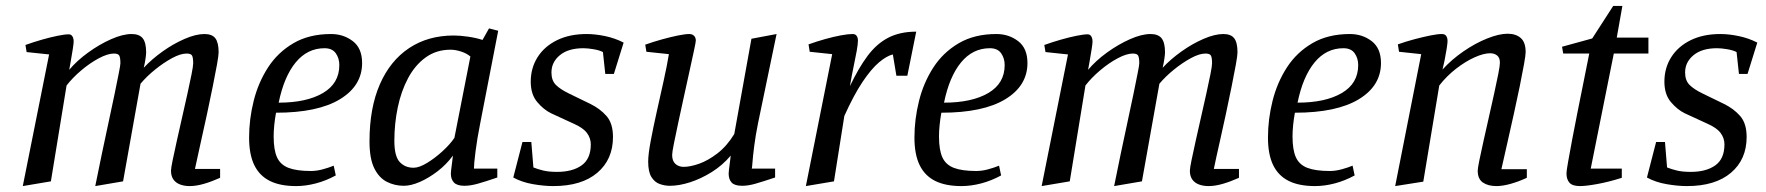

<svg xmlns="http://www.w3.org/2000/svg" viewBox="-20 -620 5970 649"><path d="M57 9 146 -436 70 -444 66 -468Q94 -478 122 -486Q150 -494 174.5 -499Q199 -504 213 -504Q218 -504 221.5 -501Q225 -498 227 -492.5Q229 -487 229 -480Q229 -473 226 -454Q223 -435 219.5 -415Q216 -395 214 -384Q240 -415 278 -442.5Q316 -470 355.5 -487.5Q395 -505 425 -505Q451 -505 462.5 -490.5Q474 -476 474 -443Q474 -437 472 -422.5Q470 -408 466 -391Q493 -420 529.5 -446Q566 -472 604 -488.5Q642 -505 671 -505Q697 -505 708 -490.5Q719 -476 719 -443Q719 -433 713.5 -402Q708 -371 699 -327Q690 -283 679.5 -233.5Q669 -184 658 -136Q647 -88 639 -49H724V-19Q695 -6 669 1.5Q643 9 621 9Q603 9 588.5 3.5Q574 -2 566 -13.5Q558 -25 558 -43Q558 -51 563.5 -78Q569 -105 577.5 -143Q586 -181 595.5 -223Q605 -265 613.5 -303Q622 -341 627.5 -369Q633 -397 633 -406Q633 -424 629.5 -431.5Q626 -439 611 -439Q590 -439 561.5 -423.5Q533 -408 504.5 -385Q476 -362 455 -337L396 -7L302 9Q313 -45 324.5 -101Q336 -157 347.5 -209Q359 -261 367.5 -303Q376 -345 381.5 -372.5Q387 -400 387 -406Q387 -424 383.5 -431.5Q380 -439 365 -439Q344 -439 314 -423Q284 -407 254.5 -382Q225 -357 205 -331L152 -7Z M981 9Q927 9 892 -8.5Q857 -26 839.5 -62Q822 -98 822 -155Q822 -217 837.5 -279Q853 -341 886 -392Q919 -443 972 -474Q1025 -505 1099 -505Q1141 -505 1172.5 -481Q1204 -457 1204 -407Q1204 -330 1129 -284.5Q1054 -239 913 -239Q909 -217 907 -196.5Q905 -176 905 -159Q905 -113 916.5 -88Q928 -63 955.5 -52.5Q983 -42 1031 -42Q1050 -42 1070.5 -47.5Q1091 -53 1108 -60L1115 -27Q1082 -9 1047.5 0Q1013 9 981 9ZM922 -273Q1016 -273 1071.5 -305.5Q1127 -338 1127 -400Q1127 -423 1115 -440Q1103 -457 1077 -457Q1019 -457 979.5 -409Q940 -361 922 -273Z M1345 8Q1314 8 1287.5 -5.5Q1261 -19 1245 -51.5Q1229 -84 1229 -142Q1229 -255 1264 -335Q1299 -415 1363 -457.5Q1427 -500 1514 -500Q1535 -500 1562.5 -496Q1590 -492 1611 -485L1633 -524L1664 -516L1603 -202Q1593 -152 1587.5 -109Q1582 -66 1582 -50H1661V-20Q1620 -6 1595 1Q1570 8 1550 8Q1525 8 1514.5 -3Q1504 -14 1504 -33Q1504 -36 1505 -46Q1506 -56 1508 -69.5Q1510 -83 1511 -94Q1489 -64 1459 -41Q1429 -18 1399 -5Q1369 8 1345 8ZM1378 -53Q1397 -53 1424 -69.5Q1451 -86 1476.5 -109.5Q1502 -133 1516 -154L1570 -429Q1557 -440 1538 -446Q1519 -452 1503 -452Q1455 -452 1419 -426Q1383 -400 1359.5 -356Q1336 -312 1324.5 -257Q1313 -202 1313 -144Q1313 -92 1331 -72.5Q1349 -53 1378 -53Z M1850 9Q1819 9 1781.5 2.5Q1744 -4 1715 -20L1746 -140H1776L1783 -54Q1798 -48 1816.5 -43.5Q1835 -39 1863 -39Q1915 -39 1946 -61Q1977 -83 1977 -132Q1977 -153 1964 -170.5Q1951 -188 1919 -202L1843 -237Q1818 -249 1796 -275Q1774 -301 1774 -344Q1774 -390 1797 -426.5Q1820 -463 1862.5 -484Q1905 -505 1963 -505Q1992 -505 2025.5 -498Q2059 -491 2088 -476L2055 -370H2026L2018 -444Q2007 -450 1987 -453.5Q1967 -457 1952 -457Q1901 -457 1872.5 -433.5Q1844 -410 1844 -375Q1844 -348 1859 -333Q1874 -318 1903 -304L1975 -269Q2008 -253 2030 -228Q2052 -203 2052 -157Q2052 -81 1999 -36Q1946 9 1850 9Z M2244 8Q2227 8 2210 2Q2193 -4 2182 -21.5Q2171 -39 2171 -74Q2171 -98 2179.5 -143.5Q2188 -189 2200 -242.5Q2212 -296 2223.5 -348Q2235 -400 2241 -437L2165 -445L2161 -469Q2189 -479 2218 -487Q2247 -495 2271.5 -500Q2296 -505 2310 -505Q2320 -505 2326 -499Q2332 -493 2332 -483Q2332 -478 2326 -450Q2320 -422 2311 -381Q2302 -340 2292 -294.5Q2282 -249 2273 -207Q2264 -165 2258 -135Q2252 -105 2252 -96Q2252 -76 2263 -66Q2274 -56 2291 -56Q2313 -56 2343 -66.5Q2373 -77 2405 -101.5Q2437 -126 2462 -167L2520 -489L2605 -505L2542 -202Q2534 -162 2529.5 -127Q2525 -92 2523.5 -71Q2522 -50 2521 -50H2600V-20Q2558 -6 2533.5 1Q2509 8 2489 8Q2463 8 2453 -3Q2443 -14 2443 -33Q2443 -36 2444 -46Q2445 -56 2447 -69.5Q2449 -83 2450 -94Q2422 -61 2386 -38.5Q2350 -16 2313 -4Q2276 8 2244 8Z M2704 9 2793 -437 2717 -445 2713 -470Q2741 -480 2769.5 -488Q2798 -496 2822.5 -500.5Q2847 -505 2862 -505Q2871 -505 2875.5 -499Q2880 -493 2880 -483Q2880 -471 2876 -448.5Q2872 -426 2865.5 -395.5Q2859 -365 2853 -329Q2882 -390 2912.5 -431Q2943 -472 2982.5 -492.5Q3022 -513 3077 -513L3047 -364H3010L2998 -436Q2977 -431 2951 -409Q2925 -387 2895.5 -343Q2866 -299 2834 -228L2799 -7Z M3230 9Q3176 9 3141 -8.5Q3106 -26 3088.5 -62Q3071 -98 3071 -155Q3071 -217 3086.5 -279Q3102 -341 3135 -392Q3168 -443 3221 -474Q3274 -505 3348 -505Q3390 -505 3421.5 -481Q3453 -457 3453 -407Q3453 -330 3378 -284.5Q3303 -239 3162 -239Q3158 -217 3156 -196.5Q3154 -176 3154 -159Q3154 -113 3165.5 -88Q3177 -63 3204.5 -52.5Q3232 -42 3280 -42Q3299 -42 3319.5 -47.5Q3340 -53 3357 -60L3364 -27Q3331 -9 3296.5 0Q3262 9 3230 9ZM3171 -273Q3265 -273 3320.5 -305.5Q3376 -338 3376 -400Q3376 -423 3364 -440Q3352 -457 3326 -457Q3268 -457 3228.5 -409Q3189 -361 3171 -273Z M3501 9 3590 -436 3514 -444 3510 -468Q3538 -478 3566 -486Q3594 -494 3618.5 -499Q3643 -504 3657 -504Q3662 -504 3665.5 -501Q3669 -498 3671 -492.5Q3673 -487 3673 -480Q3673 -473 3670 -454Q3667 -435 3663.5 -415Q3660 -395 3658 -384Q3684 -415 3722 -442.5Q3760 -470 3799.5 -487.5Q3839 -505 3869 -505Q3895 -505 3906.5 -490.5Q3918 -476 3918 -443Q3918 -437 3916 -422.5Q3914 -408 3910 -391Q3937 -420 3973.5 -446Q4010 -472 4048 -488.5Q4086 -505 4115 -505Q4141 -505 4152 -490.5Q4163 -476 4163 -443Q4163 -433 4157.5 -402Q4152 -371 4143 -327Q4134 -283 4123.5 -233.5Q4113 -184 4102 -136Q4091 -88 4083 -49H4168V-19Q4139 -6 4113 1.5Q4087 9 4065 9Q4047 9 4032.5 3.5Q4018 -2 4010 -13.5Q4002 -25 4002 -43Q4002 -51 4007.5 -78Q4013 -105 4021.5 -143Q4030 -181 4039.5 -223Q4049 -265 4057.5 -303Q4066 -341 4071.5 -369Q4077 -397 4077 -406Q4077 -424 4073.5 -431.5Q4070 -439 4055 -439Q4034 -439 4005.5 -423.5Q3977 -408 3948.5 -385Q3920 -362 3899 -337L3840 -7L3746 9Q3757 -45 3768.5 -101Q3780 -157 3791.5 -209Q3803 -261 3811.5 -303Q3820 -345 3825.5 -372.5Q3831 -400 3831 -406Q3831 -424 3827.5 -431.5Q3824 -439 3809 -439Q3788 -439 3758 -423Q3728 -407 3698.5 -382Q3669 -357 3649 -331L3596 -7Z M4425 9Q4371 9 4336 -8.5Q4301 -26 4283.5 -62Q4266 -98 4266 -155Q4266 -217 4281.5 -279Q4297 -341 4330 -392Q4363 -443 4416 -474Q4469 -505 4543 -505Q4585 -505 4616.5 -481Q4648 -457 4648 -407Q4648 -330 4573 -284.5Q4498 -239 4357 -239Q4353 -217 4351 -196.5Q4349 -176 4349 -159Q4349 -113 4360.5 -88Q4372 -63 4399.5 -52.5Q4427 -42 4475 -42Q4494 -42 4514.5 -47.5Q4535 -53 4552 -60L4559 -27Q4526 -9 4491.5 0Q4457 9 4425 9ZM4366 -273Q4460 -273 4515.5 -305.5Q4571 -338 4571 -400Q4571 -423 4559 -440Q4547 -457 4521 -457Q4463 -457 4423.5 -409Q4384 -361 4366 -273Z M4696 9 4784 -437 4709 -445 4705 -470Q4733 -480 4761.5 -487.5Q4790 -495 4814.5 -500Q4839 -505 4854 -505Q4864 -505 4868.5 -498.5Q4873 -492 4873 -481Q4873 -474 4870 -455Q4867 -436 4863 -416Q4859 -396 4856 -385Q4887 -419 4927 -446.5Q4967 -474 5007 -490Q5047 -506 5076 -506Q5104 -506 5120.5 -491.5Q5137 -477 5137 -444Q5137 -434 5131.5 -403Q5126 -372 5117 -328Q5108 -284 5097 -234.5Q5086 -185 5075 -136.5Q5064 -88 5055 -48H5141V-19Q5113 -6 5086 1.5Q5059 9 5038 9Q5010 9 4992.5 -3Q4975 -15 4975 -43Q4975 -51 4980.5 -78Q4986 -105 4994.5 -143Q5003 -181 5012.5 -223Q5022 -265 5030.5 -303.5Q5039 -342 5044.5 -370Q5050 -398 5050 -408Q5050 -425 5040.5 -432.5Q5031 -440 5017 -440Q4995 -440 4964 -426Q4933 -412 4901.5 -387.5Q4870 -363 4845 -331L4791 -6Z M5321 9Q5295 9 5285 -2.5Q5275 -14 5275 -34Q5275 -42 5280.5 -73Q5286 -104 5294.5 -149.5Q5303 -195 5313.5 -247Q5324 -299 5334 -349Q5344 -399 5352 -439H5264L5260 -462L5362 -490L5433 -600H5464L5445 -493H5552V-439H5435L5357 -50H5462V-19Q5418 -5 5379.5 2Q5341 9 5321 9Z M5682 9Q5651 9 5613.5 2.5Q5576 -4 5547 -20L5578 -140H5608L5615 -54Q5630 -48 5648.5 -43.5Q5667 -39 5695 -39Q5747 -39 5778 -61Q5809 -83 5809 -132Q5809 -153 5796 -170.5Q5783 -188 5751 -202L5675 -237Q5650 -249 5628 -275Q5606 -301 5606 -344Q5606 -390 5629 -426.5Q5652 -463 5694.5 -484Q5737 -505 5795 -505Q5824 -505 5857.5 -498Q5891 -491 5920 -476L5887 -370H5858L5850 -444Q5839 -450 5819 -453.5Q5799 -457 5784 -457Q5733 -457 5704.5 -433.5Q5676 -410 5676 -375Q5676 -348 5691 -333Q5706 -318 5735 -304L5807 -269Q5840 -253 5862 -228Q5884 -203 5884 -157Q5884 -81 5831 -36Q5778 9 5682 9Z"/></svg>

Font: Manuale
Style: Italic
Weight: 400
Italic angle: -11°
Designer: Eduardo Tunni / Pablo Cosgaya
Foundry: Eduardo Tunni / Pablo Cosgaya
Version: Version 1.002